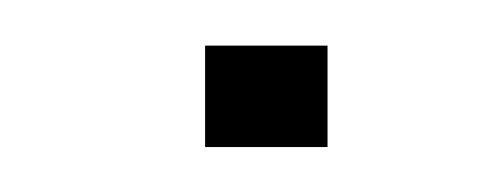

<svg xmlns="http://www.w3.org/2000/svg" viewBox="-20 -279 218 85"><path d="M70.8 -258.8H125V-213.9H70.8Z"/></svg>

Font: RawengulkPcs
Style: Regular
Weight: 400
Version: Version 0.92